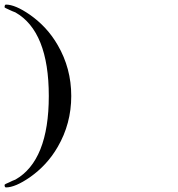

<svg xmlns="http://www.w3.org/2000/svg" viewBox="-349 -730 776 838"><path d="M-38 -311C-38 -392 -58 -466 -97 -533C-128 -587 -169 -631 -219 -666C-261 -695 -296 -710 -323 -710C-327 -710 -329 -706 -329 -698C-329 -697 -322 -693 -308 -687C-299 -683 -291 -679 -282 -676C-185 -621 -136 -499 -136 -311C-136 -123 -185 -1 -282 54C-291 57 -299 61 -307 65C-322 71 -329 75 -329 77C-329 84 -327 88 -323 88C-296 88 -261 73 -219 44C-169 9 -128 -35 -97 -89C-58 -156 -38 -230 -38 -311Z"/></svg>

Font: GFS Ignacio
Style: Regular
Weight: 400
Designer: George D. Matthiopoulos
Foundry: George D. Matthiopoulos
Version: Version 1.000